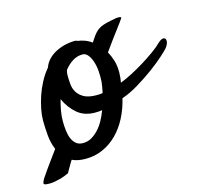

<svg xmlns="http://www.w3.org/2000/svg" viewBox="-131 -525 717 684"><g transform="rotate(-15 227.5 -182.5)"><path d="M477.5 -313.5Q487.3 -322.3 494.1 -323.2Q501 -324.2 503.9 -319.3Q506.8 -314.5 504.9 -305.7Q502.9 -296.9 494.1 -286.1Q489.3 -280.3 469.7 -262.7Q450.2 -245.1 422.4 -224.6Q394.5 -204.1 362.3 -184.6Q330.1 -165 300.8 -155.3Q292 -118.2 275.4 -85.9Q258.8 -53.7 235.4 -30.3Q211.9 -6.8 182.6 6.3Q153.3 19.5 119.1 19.5Q88.9 19.5 69.3 9.8Q63.5 17.6 59.6 25.4Q55.7 32.2 51.3 39.6Q46.9 46.9 43.9 52.7Q27.3 60.5 14.6 64Q2 67.4 -7.8 69.3Q-18.6 71.3 -28.3 71.3Q-47.9 71.3 -49.3 66.9Q-50.8 62.5 -43 48.8Q-40 43.9 -21.5 17.6Q-2.9 -8.8 22.5 -43Q11.7 -68.4 9.3 -97.7Q6.8 -127 6.8 -152.3Q6.8 -170.9 11.2 -193.4Q15.6 -215.8 23.4 -239.3Q31.2 -262.7 43.5 -286.1Q55.7 -309.6 72.3 -329.1Q78.1 -345.7 90.3 -358.4Q102.5 -371.1 118.7 -379.4Q134.8 -387.7 153.3 -392.1Q171.9 -396.5 190.4 -396.5Q192.4 -396.5 195.3 -395.5Q198.2 -394.5 200.2 -393.6Q210 -392.6 223.1 -388.2Q236.3 -383.8 250 -374L259.8 -388.7Q272.5 -408.2 286.6 -417.5Q300.8 -426.8 331.1 -432.6Q356.4 -438.5 364.7 -437Q373 -435.5 370.1 -431.6Q362.3 -419.9 342.3 -393.6Q322.3 -367.2 293 -326.2Q301.8 -310.5 307.6 -291.5Q313.5 -272.5 313.5 -248Q313.5 -240.2 312.5 -229.5Q311.5 -218.8 309.6 -210Q330.1 -217.8 353.5 -230Q377 -242.2 399.9 -256.3Q422.9 -270.5 443.4 -285.2Q463.9 -299.8 477.5 -313.5ZM124 -37.1Q141.6 -37.1 155.8 -45.4Q169.9 -53.7 182.1 -66.9Q194.3 -80.1 203.6 -97.2Q212.9 -114.3 219.7 -132.8Q212.9 -131.8 206.5 -131.3Q200.2 -130.9 193.4 -130.9Q154.3 -130.9 128.4 -152.8Q102.5 -174.8 86.9 -209Q81.1 -188.5 77.6 -168.9Q74.2 -149.4 74.2 -131.8Q74.2 -114.3 76.2 -97.2Q78.1 -80.1 83.5 -66.9Q88.9 -53.7 98.6 -45.4Q108.4 -37.1 124 -37.1ZM244.1 -232.4Q245.1 -251 243.7 -270.5Q242.2 -290 236.8 -306.2Q231.4 -322.3 223.1 -332.5Q214.8 -342.8 203.1 -342.8Q183.6 -342.8 167 -332.5Q150.4 -322.3 135.7 -303.7Q132.8 -294.9 132.8 -285.2Q132.8 -269.5 134.3 -252.4Q135.7 -235.4 144 -221.7Q152.3 -208 168.9 -198.7Q185.5 -189.5 215.8 -189.5Q220.7 -189.5 226.6 -189.9Q232.4 -190.4 237.3 -191.4Q240.2 -204.1 241.7 -214.4Q243.2 -224.6 244.1 -232.4Z"/></g></svg>

Font: Satisfy
Style: Regular
Weight: 400
Designer: Font Diner, Inc
Foundry: Font Diner, Inc
Version: Version 1.000